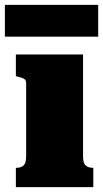

<svg xmlns="http://www.w3.org/2000/svg" viewBox="-37 -766 422 786"><path d="M-17 -746H365V-616H-17ZM303 -543V-125Q303 -98 314 -88.5Q325 -79 343 -79H345V0H28V-79H30Q49 -79 59.5 -88.5Q70 -98 70 -125V-426Q70 -438 62 -443Q54 -448 36 -452L28 -454V-543Z"/></svg>

Font: Roboto Serif 20pt Black
Style: Regular
Weight: 900
Version: Version 1.008